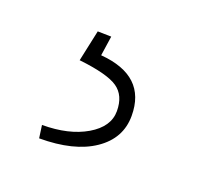

<svg xmlns="http://www.w3.org/2000/svg" viewBox="-52 -36 319 304"><g transform="rotate(20 107.5 116.5)"><path d="M164.1 128.9Q164.1 167 130.6 189.7Q97.2 212.4 38.6 212.4L35.6 190.9Q80.6 190.9 110.1 173.6Q139.6 156.2 139.6 129.9Q139.6 103.5 122.3 91.6Q105 79.6 56.6 74.2L67.9 21.5L90.8 22L85.9 55.2Q164.1 61.5 164.1 128.9Z"/></g></svg>

Font: Yantramanav Thin
Style: Regular
Weight: 250
Version: Version 1.001;PS 1.0;hotconv 1.0.72;makeotf.lib2.5.5900; ttf